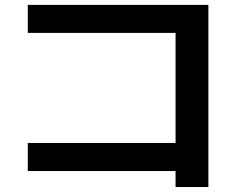

<svg xmlns="http://www.w3.org/2000/svg" viewBox="-20 -728 978 785"><path d="M697.8 -28.7H93.6V-143.4H697.8V-593.5H93.6V-708H832V36.7H697.8Z"/></svg>

Font: Pretendard JP Variable
Style: Regular
Weight: 400
Designer: Base glyphs from Inter by Rasmus Andersson; Hangul glyphs from Noto Sans CJK(Source Han Sans) by Jang Soo-young and Kang
Foundry: Kil Hyung-jin
Version: Version 1.307;Glyphs 3.2 (3192)